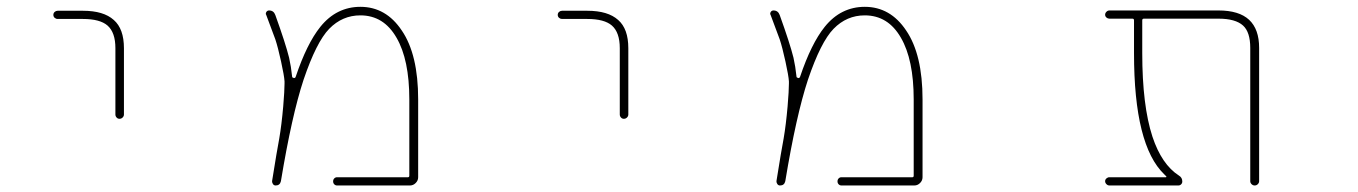

<svg xmlns="http://www.w3.org/2000/svg" viewBox="-20 -575 4040 571"><path d="M323.2 -234.4V-431.6Q323.2 -478.5 299.8 -499Q277.3 -518.6 226.6 -518.6H151.4Q146.5 -518.6 142.6 -522Q138.7 -525.4 138.7 -530.8Q138.7 -536.1 142.6 -539.6Q146.5 -543 151.4 -543H226.6Q288.1 -543 318.4 -515.6Q348.6 -489.3 348.6 -431.6V-234.4Q348.6 -229.5 344.7 -225.6Q340.8 -221.7 335.4 -221.7Q330.1 -221.7 326.7 -225.6Q323.2 -229.5 323.2 -234.4Z M982.4 -23.4Q977.5 -23.4 974.1 -26.9Q970.7 -30.3 970.7 -35.6Q970.7 -41 974.1 -44.4Q977.5 -47.9 982.4 -47.9H1193.4Q1197.3 -47.9 1197.3 -52.7V-279.3Q1197.3 -397.5 1159.2 -462.9Q1121.1 -529.3 1051.8 -529.3Q998 -529.3 959 -489.3Q920.9 -450.2 882.8 -337.9Q847.7 -231.4 815.4 -36.1Q812.5 -23.4 799.8 -23.4Q794.9 -23.4 792 -27.3Q789.1 -31.2 789.1 -36.1Q803.7 -127.9 810.5 -163.1Q817.4 -203.1 822.3 -258.8Q826.2 -305.7 826.2 -326.2Q826.2 -330.1 826.2 -333Q825.2 -349.6 815.9 -392.1Q806.6 -434.6 798.8 -458Q791 -478.5 771.5 -531.2Q770.5 -532.2 770.5 -534.2Q770.5 -537.1 772.5 -540Q775.4 -543.9 780.3 -543.9Q793.9 -543.9 798.8 -530.3Q829.1 -446.3 839.8 -403.3Q845.7 -377 848.6 -348.6Q848.6 -343.8 852.5 -343.8L853.5 -342.8Q858.4 -342.8 859.4 -346.7Q892.6 -445.3 932.6 -495.1Q957 -525.4 986.8 -540Q1016.6 -554.7 1051.8 -554.7Q1089.8 -554.7 1120.6 -537.1Q1151.4 -519.5 1174.8 -484.4Q1223.6 -413.1 1223.6 -279.3V-47.9Q1223.6 -38.1 1216.3 -30.8Q1209 -23.4 1199.2 -23.4Z M1823.2 -234.4V-431.6Q1823.2 -478.5 1799.8 -499Q1777.3 -518.6 1726.6 -518.6H1651.4Q1646.5 -518.6 1642.6 -522Q1638.7 -525.4 1638.7 -530.8Q1638.7 -536.1 1642.6 -539.6Q1646.5 -543 1651.4 -543H1726.6Q1788.1 -543 1818.4 -515.6Q1848.6 -489.3 1848.6 -431.6V-234.4Q1848.6 -229.5 1844.7 -225.6Q1840.8 -221.7 1835.4 -221.7Q1830.1 -221.7 1826.7 -225.6Q1823.2 -229.5 1823.2 -234.4Z M2482.4 -23.4Q2477.5 -23.4 2474.1 -26.9Q2470.7 -30.3 2470.7 -35.6Q2470.7 -41 2474.1 -44.4Q2477.5 -47.9 2482.4 -47.9H2693.4Q2697.3 -47.9 2697.3 -52.7V-279.3Q2697.3 -397.5 2659.2 -462.9Q2621.1 -529.3 2551.8 -529.3Q2498 -529.3 2459 -489.3Q2420.9 -450.2 2382.8 -337.9Q2347.7 -231.4 2315.4 -36.1Q2312.5 -23.4 2299.8 -23.4Q2294.9 -23.4 2292 -27.3Q2289.1 -31.2 2289.1 -36.1Q2303.7 -127.9 2310.5 -163.1Q2317.4 -203.1 2322.3 -258.8Q2326.2 -305.7 2326.2 -326.2Q2326.2 -330.1 2326.2 -333Q2325.2 -349.6 2315.9 -392.1Q2306.6 -434.6 2298.8 -458Q2291 -478.5 2271.5 -531.2Q2270.5 -532.2 2270.5 -534.2Q2270.5 -537.1 2272.5 -540Q2275.4 -543.9 2280.3 -543.9Q2293.9 -543.9 2298.8 -530.3Q2329.1 -446.3 2339.8 -403.3Q2345.7 -377 2348.6 -348.6Q2348.6 -343.8 2352.5 -343.8L2353.5 -342.8Q2358.4 -342.8 2359.4 -346.7Q2392.6 -445.3 2432.6 -495.1Q2457 -525.4 2486.8 -540Q2516.6 -554.7 2551.8 -554.7Q2589.8 -554.7 2620.6 -537.1Q2651.4 -519.5 2674.8 -484.4Q2723.6 -413.1 2723.6 -279.3V-47.9Q2723.6 -38.1 2716.3 -30.8Q2709 -23.4 2699.2 -23.4Z M3698.2 -36.1V-432.6Q3698.2 -479.5 3676.8 -499Q3654.3 -519.5 3603.5 -519.5H3381.8Q3377 -519.5 3377 -514.6V-417Q3377 -261.7 3407.2 -168.9Q3434.6 -85.9 3486.3 -52.7Q3496.1 -46.9 3496.1 -35.2Q3496.1 -30.3 3492.7 -26.9Q3489.3 -23.4 3484.4 -23.4H3279.3Q3274.4 -23.4 3270.5 -27.3Q3266.6 -31.2 3266.6 -36.1Q3266.6 -41 3270.5 -44.4Q3274.4 -47.9 3279.3 -47.9H3447.3Q3448.2 -47.9 3448.7 -49.3Q3449.2 -50.8 3448.2 -50.8L3442.4 -56.6Q3397.5 -99.6 3375 -189.5Q3352.5 -279.3 3352.5 -417V-514.6Q3352.5 -519.5 3347.7 -519.5H3279.3Q3274.4 -519.5 3270.5 -522.9Q3266.6 -526.4 3266.6 -531.2Q3266.6 -536.1 3270.5 -540Q3274.4 -543.9 3279.3 -543.9H3603.5Q3665 -543.9 3694.8 -516.1Q3724.6 -488.3 3724.6 -432.6V-36.1Q3724.6 -31.2 3720.7 -27.3Q3716.8 -23.4 3711.4 -23.4Q3706.1 -23.4 3702.1 -27.3Q3698.2 -31.2 3698.2 -36.1Z"/></svg>

Font: Rounded Mgen+ 1m thin
Style: Regular
Weight: 100
Designer: [Source Han Sans]
Ryoko NISHIZUKA  (kana & ideographs); Paul D. Hunt (Latin, Greek & Cyrillic); Wenlong ZHANG  (bopomofo
Version: Version 1.059.20150602